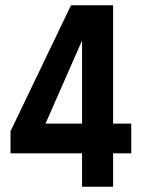

<svg xmlns="http://www.w3.org/2000/svg" viewBox="-20 -710 540 730"><path d="M20 -211 250 -690H410V-240H479V-127H410V0H292V-127H20ZM292 -240V-556L153 -240Z"/></svg>

Font: Radio Canada Condensed SemiBold
Style: Regular
Weight: 600
Width: 3
Designer: Charles Daoud, Etienne Aubert Bonn, Alexandre Saumier Demers, Jacques Le Bailly
Foundry: Radio-Canada
Version: Version 2.104; ttfautohint (v1.8.4.7-5d5b);gftools[0.9.28.de